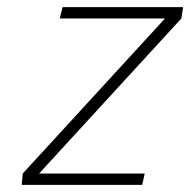

<svg xmlns="http://www.w3.org/2000/svg" viewBox="-20 -520 535 540"><path d="M148 -468 156 -500H495L490 -468L90 -32H387L380 0H41L44 -32L444 -468Z"/></svg>

Font: TitilliumWebThinItalic
Style: Thin Italic
Weight: 200
Italic angle: -13°
Version: Version 1.001;PS 57.000;hotconv 1.0.70;makeotf.lib2.5.55311